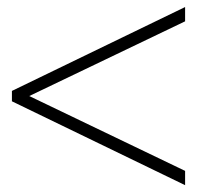

<svg xmlns="http://www.w3.org/2000/svg" viewBox="-20 -654 595 551"><path d="M511.2 -122.6 14.2 -363.3V-393.1L511.2 -633.8V-592.8L64 -378.4L511.2 -163.6Z"/></svg>

Font: Spartan MB Light
Style: Regular
Weight: 300
Designer: Matt Bailey, Mirko Velimirovic
Foundry: Matt Bailey
Version: Version 1.005